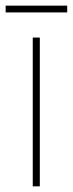

<svg xmlns="http://www.w3.org/2000/svg" viewBox="-39 -660 258 680"><path d="M102 0H77V-527H102ZM199 -640V-616H-19V-640Z"/></svg>

Font: Noto Sans Myanmar Condensed Thin
Style: Regular
Weight: 100
Width: 3
Designer: Monotype Design Team
Foundry: Monotype Imaging Inc.
Version: Version 2.107; ttfautohint (v1.8.4.7-5d5b)